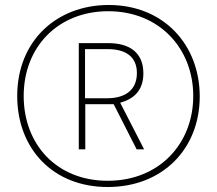

<svg xmlns="http://www.w3.org/2000/svg" viewBox="-20 -742 870 770"><path d="M412 8C633 8 781 -146 781 -355C781 -562 637 -722 416 -722C206 -722 49 -577 49 -357C49 -147 191 8 412 8ZM412 -17C206 -17 75 -164 75 -357C75 -555 214 -697 414 -697C620 -697 755 -547 755 -357C755 -166 619 -17 412 -17ZM296 -143H322V-324H436L528 -143H558L462 -330C513 -344 555 -376 555 -448C555 -533 497 -569 415 -569H296ZM410 -348H321V-545H412C481 -545 529 -517 529 -449C529 -377 477 -348 410 -348Z"/></svg>

Font: Noto Sans Gurmukhi UI ExtraCondensed Thin
Style: Regular
Weight: 100
Width: 2
Designer: Jelle Bosma - Monotype Design Team
Foundry: Monotype Imaging Inc.
Version: Version 2.004